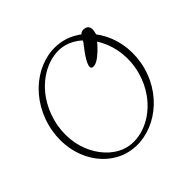

<svg xmlns="http://www.w3.org/2000/svg" viewBox="-112 -569 694 691"><g transform="rotate(-30 235.0 -223.0)"><path d="M291.5 -414.6C291.5 -413.6 265.6 -359.4 265.6 -333.5C265.6 -325.2 268.1 -319.8 274.9 -319.8C303.7 -319.8 337.4 -393.6 343.3 -410.2C344.2 -413.1 345.2 -415.5 345.2 -418.5C345.2 -418.9 345.2 -419.3 345.2 -419.8C345.2 -431.2 344.8 -455.1 322.3 -455.1C300.8 -455.1 296.4 -437 294.9 -432.6C293 -426.8 291.5 -420.4 291.5 -414.6ZM434.6 -224.1C434.6 -355.5 339.8 -455.1 235.8 -455.1C127.4 -455.1 34.2 -351.1 34.2 -219.7C34.2 -88.4 126 8.8 230 8.8C337.4 8.8 434.6 -92.8 434.6 -224.1ZM236.3 -8.8C153.3 -8.8 60.5 -95.2 60.5 -224.1C60.5 -255.4 65.9 -284.2 75.2 -310.1C105 -391.1 170.4 -437.5 229.5 -437.5C312.5 -437.5 408.2 -348.6 408.2 -219.7C408.2 -189.5 402.8 -161.1 393.6 -136.2C363.8 -54.7 296.4 -8.8 236.3 -8.8Z"/></g></svg>

Font: WireWyrm
Style: Light
Weight: 200
Version: Version 001.000